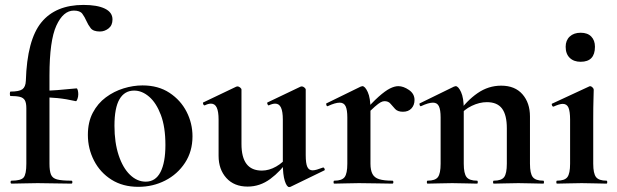

<svg xmlns="http://www.w3.org/2000/svg" viewBox="-20 -746 2507 780"><path d="M27 0Q23 0 23 -6Q23 -12 27 -12Q65 -12 76 -25Q87 -38 87 -81V-306Q87 -328 81 -338.5Q75 -349 61 -352.5Q47 -356 23 -356Q20 -356 20 -365Q20 -374 23 -374Q58 -374 71 -383.5Q84 -393 85 -418Q90 -584 148 -655Q206 -726 319 -726Q375 -726 406 -711Q437 -696 437 -667Q437 -643 421 -630.5Q405 -618 386 -618Q359 -618 348.5 -631.5Q338 -645 331 -661Q324 -677 314.5 -690Q305 -703 280 -703Q237 -703 209 -642Q181 -581 181 -439V-81Q181 -52 187 -37Q193 -22 212 -17Q231 -12 270 -12Q274 -12 274 -6Q274 0 270 0Q235 0 201.5 -1Q168 -2 133 -2Q104 -2 76.5 -1Q49 0 27 0ZM288 -335Q249 -344 213.5 -347.5Q178 -351 138 -351V-377Q176 -377 213 -380Q250 -383 291 -387Q294 -387 296 -379.5Q298 -372 298 -363Q298 -353 294.5 -343.5Q291 -334 288 -335Z M542 13Q479 13 433 -16Q387 -45 362 -93.5Q337 -142 337 -198Q337 -250 357 -288Q377 -326 410 -350.5Q443 -375 482 -387Q521 -399 559 -399Q623 -399 668.5 -369Q714 -339 738 -292Q762 -245 762 -192Q762 -131 731.5 -84.5Q701 -38 651 -12.5Q601 13 542 13ZM572 -8Q612 -8 632 -47Q652 -86 652 -157Q652 -230 633.5 -279Q615 -328 586 -353Q557 -378 525 -378Q486 -378 465.5 -343Q445 -308 445 -235Q445 -167 462 -115.5Q479 -64 508 -36Q537 -8 572 -8Z M986 12Q931 12 899.5 -23Q868 -58 868 -113V-260Q868 -293 860.5 -309Q853 -325 837 -325Q826 -325 812 -318Q808 -317 805.5 -323Q803 -329 806 -330L940 -394Q943 -395 945 -395Q950 -395 955.5 -390.5Q961 -386 961 -382V-161Q961 -107 981.5 -80Q1002 -53 1044 -53Q1073 -53 1102 -69.5Q1131 -86 1148 -111L1154 -99Q1120 -50 1078 -19Q1036 12 986 12ZM1222 -382V-116Q1222 -82 1228.5 -68Q1235 -54 1250 -54Q1257 -54 1267.5 -57Q1278 -60 1291 -65Q1295 -67 1298 -61.5Q1301 -56 1298 -54L1160 13Q1158 14 1155 14Q1145 14 1137 -11Q1129 -36 1129 -82V-260Q1129 -293 1121.5 -309Q1114 -325 1098 -325Q1087 -325 1072 -318Q1069 -317 1066.5 -323Q1064 -329 1067 -330L1201 -394Q1203 -395 1206 -395Q1211 -395 1216.5 -390.5Q1222 -386 1222 -382Z M1460 -271 1452 -284Q1491 -329 1518 -353Q1545 -377 1564 -386.5Q1583 -396 1598 -396Q1619 -396 1641.5 -380.5Q1664 -365 1664 -340Q1664 -319 1651.5 -305.5Q1639 -292 1617 -292Q1596 -292 1585.5 -303Q1575 -314 1566.5 -324.5Q1558 -335 1542 -335Q1535 -335 1526.5 -330.5Q1518 -326 1502.5 -312.5Q1487 -299 1460 -271ZM1338 0Q1335 0 1335 -6Q1335 -12 1338 -12Q1369 -12 1380 -26.5Q1391 -41 1391 -81V-269Q1391 -300 1384 -314.5Q1377 -329 1360 -329Q1351 -329 1339 -325.5Q1327 -322 1312 -315Q1308 -313 1306 -319Q1304 -325 1306 -326L1445 -394Q1451 -396 1452 -396Q1463 -396 1474 -372Q1485 -348 1485 -303V-81Q1485 -55 1493 -39.5Q1501 -24 1520.5 -18Q1540 -12 1574 -12Q1578 -12 1578 -6Q1578 0 1574 0Q1547 0 1512.5 -1Q1478 -2 1438 -2Q1410 -2 1384 -1Q1358 0 1338 0Z M1986 0Q1983 0 1983 -6Q1983 -12 1986 -12Q2017 -12 2028 -26.5Q2039 -41 2039 -81V-225Q2039 -279 2019.5 -305Q2000 -331 1958 -331Q1928 -331 1896.5 -316Q1865 -301 1846 -275L1841 -287Q1876 -337 1920 -367.5Q1964 -398 2016 -398Q2072 -398 2102.5 -363Q2133 -328 2133 -273V-81Q2133 -41 2144.5 -26.5Q2156 -12 2187 -12Q2190 -12 2190 -6Q2190 0 2187 0Q2167 0 2141 -1Q2115 -2 2086 -2Q2058 -2 2032 -1Q2006 0 1986 0ZM1717 0Q1714 0 1714 -6Q1714 -12 1717 -12Q1748 -12 1759 -26.5Q1770 -41 1770 -81V-269Q1770 -300 1763 -314.5Q1756 -329 1739 -329Q1730 -329 1718 -325.5Q1706 -322 1691 -315Q1687 -313 1685 -319Q1683 -325 1685 -326L1824 -394Q1830 -396 1831 -396Q1842 -396 1853 -372Q1864 -348 1864 -303V-81Q1864 -41 1875.5 -26.5Q1887 -12 1918 -12Q1921 -12 1921 -6Q1921 0 1918 0Q1898 0 1872 -1Q1846 -2 1817 -2Q1789 -2 1763 -1Q1737 0 1717 0Z M2243 0Q2240 0 2240 -6Q2240 -12 2243 -12Q2274 -12 2285 -26.5Q2296 -41 2296 -81V-260Q2296 -293 2289.5 -308.5Q2283 -324 2266 -324Q2259 -324 2249.5 -321Q2240 -318 2229 -313Q2225 -312 2222.5 -318Q2220 -324 2223 -325L2374 -395Q2376 -396 2377 -396Q2382 -396 2387 -391Q2392 -386 2392 -382Q2392 -370 2391 -342Q2390 -314 2390 -262V-81Q2390 -41 2401.5 -26.5Q2413 -12 2444 -12Q2447 -12 2447 -6Q2447 0 2444 0Q2424 0 2398 -1Q2372 -2 2343 -2Q2315 -2 2289 -1Q2263 0 2243 0ZM2339 -495Q2311 -495 2294.5 -511Q2278 -527 2278 -556Q2278 -582 2294.5 -597.5Q2311 -613 2339 -613Q2367 -613 2382 -597.5Q2397 -582 2397 -556Q2397 -495 2339 -495Z"/></svg>

Font: Cormorant
Style: Bold
Weight: 700
Designer: Christian Thalmann (Catharsis Fonts)
Foundry: Catharsis Fonts
Version: Version 4.000